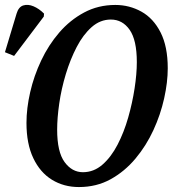

<svg xmlns="http://www.w3.org/2000/svg" viewBox="-47 -745 699 776"><path d="M272 11Q211 11 163 -18.5Q115 -48 87.5 -106Q60 -164 60 -248Q60 -307 75 -372.5Q90 -438 119.5 -500.5Q149 -563 192.5 -613.5Q236 -664 293 -694.5Q350 -725 419 -725Q476 -725 524.5 -698Q573 -671 602 -614Q631 -557 631 -469Q631 -413 616.5 -347.5Q602 -282 573 -219Q544 -156 500.5 -104Q457 -52 400 -20.5Q343 11 272 11ZM288 -49Q332 -49 367 -79.5Q402 -110 428 -160Q454 -210 471 -269.5Q488 -329 497 -388Q506 -447 506 -494Q506 -583 477 -624.5Q448 -666 401 -666Q358 -666 323.5 -635.5Q289 -605 263 -555Q237 -505 219 -445.5Q201 -386 192.5 -327Q184 -268 184 -221Q184 -131 214 -90Q244 -49 288 -49ZM10 -519 -27 -534 20 -690Q28 -717 47 -723Q66 -729 88.5 -719.5Q111 -710 131 -690L130 -678Z"/></svg>

Font: Noto Serif ExtraCondensed SemiBold
Style: Italic
Weight: 600
Width: 2
Italic angle: -12°
Designer: Monotype Design Team
Foundry: Monotype Imaging Inc.
Version: Version 2.013